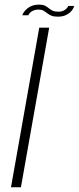

<svg xmlns="http://www.w3.org/2000/svg" viewBox="-20 -792 334 812"><path d="M26.5 0H68.5L188 -675H146ZM224.5 -721.5Q242 -721.5 254.8 -726.5Q267.5 -731.5 275.8 -739Q284 -746.5 288.2 -754Q292.5 -761.5 294 -767H269Q267.5 -762.5 262 -756.5Q256.5 -750.5 247.8 -746.5Q239 -742.5 227.5 -742.5Q211.5 -742.5 202.2 -747Q193 -751.5 186 -757.5Q179 -763.5 170 -768Q161 -772.5 145.5 -772.5Q129.5 -772.5 116.8 -768Q104 -763.5 95.5 -756.2Q87 -749 81.8 -741.8Q76.5 -734.5 74.5 -727.5H100Q101.5 -732.5 107 -738.2Q112.5 -744 121.8 -747.8Q131 -751.5 143 -751.5Q156 -751.5 163.8 -747Q171.5 -742.5 179 -736.5Q186.5 -730.5 196.8 -726Q207 -721.5 224.5 -721.5Z"/></svg>

Font: Anybody Thin ExtraLight
Style: Italic
Weight: 250
Italic angle: -10°
Version: Version 1.113;gftools[0.9.25]